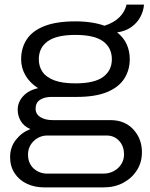

<svg xmlns="http://www.w3.org/2000/svg" viewBox="-20 -631 653 836"><path d="M173 185Q131 185 97 169Q63 153 43.5 123Q24 93 24 53Q24 10 49 -22Q74 -54 112 -69Q84 -81 70.5 -104Q57 -127 57 -153Q57 -187 81.5 -213Q106 -239 146 -247Q110 -270 91 -302.5Q72 -335 72 -373Q72 -422 96.5 -459.5Q121 -497 173.5 -517.5Q226 -538 308 -538Q346 -538 378 -533Q410 -528 435 -519Q476 -532 500 -556Q524 -580 531 -611H607Q605 -583 591 -557Q577 -531 551.5 -513Q526 -495 490 -490Q519 -467 532 -437.5Q545 -408 545 -373Q545 -326 521 -288.5Q497 -251 446 -230Q395 -209 314 -209H204Q174 -209 154.5 -196.5Q135 -184 135 -158Q135 -134 156 -121Q177 -108 209 -108H461Q523 -108 560.5 -67.5Q598 -27 598 32Q598 76 576 110.5Q554 145 516.5 165Q479 185 430 185ZM187 125H429Q455 125 475.5 114Q496 103 508 84Q520 65 520 42Q520 5 498.5 -18Q477 -41 444 -41H187Q152 -41 127 -17Q102 7 102 42Q102 80 126.5 102.5Q151 125 187 125ZM308 -268Q391 -268 429 -296Q467 -324 467 -373Q467 -423 429 -451Q391 -479 308 -479Q226 -479 187.5 -451Q149 -423 149 -373Q149 -341 165.5 -317.5Q182 -294 217 -281Q252 -268 308 -268Z"/></svg>

Font: Archivo SemiExpanded Light
Style: Regular
Weight: 300
Width: 6
Designer: Hector Gatti
Foundry: Omnibus-Type
Version: Version 2.001